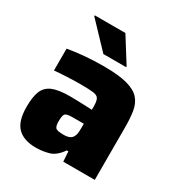

<svg xmlns="http://www.w3.org/2000/svg" viewBox="-171 -837 907 966"><g transform="rotate(30 283.0 -354.5)"><path d="M175 8Q105 8 69 -28Q33 -64 33 -147Q33 -205 46.5 -238.5Q60 -272 95 -287Q130 -302 196 -302Q208 -302 230.5 -301.5Q253 -301 278.5 -300Q304 -299 325 -298V-316Q325 -348 317.5 -361.5Q310 -375 285.5 -378Q261 -381 210 -381Q175 -381 133.5 -379Q92 -377 61 -374V-501Q101 -508 154 -513Q207 -518 269 -518Q355 -518 404.5 -504.5Q454 -491 477.5 -464.5Q501 -438 507.5 -398Q514 -358 514 -305V0H331L327 -58H318Q287 -13 250.5 -2.5Q214 8 175 8ZM265 -118Q306 -118 317 -142Q322 -150 323.5 -163Q325 -176 325 -193V-217H260Q226 -217 217.5 -208Q209 -199 209 -164Q209 -137 217.5 -127.5Q226 -118 265 -118ZM235 -570 100 -712V-717H278L367 -575V-570Z"/></g></svg>

Font: Saira ExtraBold
Style: Regular
Weight: 800
Designer: Hector Gatti with collaboration of the Omnibus-Type team
Foundry: Omnibus-Type
Version: Version 1.100; ttfautohint (v1.8.3)